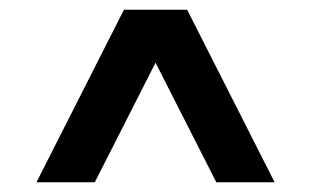

<svg xmlns="http://www.w3.org/2000/svg" viewBox="-20 -720 640 395"><path d="M55 -345H175L300 -591L425 -345H545L365 -700H235Z"/></svg>

Font: CommitMono
Style: Bold
Weight: 700
Monospace: yes
Designer: Eigil Nikolajsen
Foundry: Eigil Nikolajsen
Version: Version 1.143